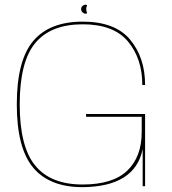

<svg xmlns="http://www.w3.org/2000/svg" viewBox="-20 -770 712 794"><path d="M321.5 4Q538.5 2 570 -153.5V0H580V-298.5H336V-287H566V-223.5Q566 -121.5 506.2 -64.2Q446.5 -7 321.5 -7Q190 -7 125.8 -85Q61.5 -163 61.5 -338.5Q61.5 -514.5 125.8 -592Q190 -669.5 322 -669.5Q450 -669.5 509.2 -598.5Q568.5 -527.5 568.5 -418.5H580Q580 -532 518 -606.2Q456 -680.5 322 -680.5Q184.5 -680.5 117 -600Q49.5 -519.5 49.5 -338.5Q49.5 -158 117 -77Q184.5 4 321.5 4ZM334.5 -713.5Q342 -713.5 339.2 -719.2Q336.5 -725 336.5 -732.5Q336.5 -740 339.2 -745.2Q342 -750.5 334.5 -750.5Q326.5 -750.5 321 -745.2Q315.5 -740 315.5 -732.5Q315.5 -724.5 321.2 -719Q327 -713.5 334.5 -713.5Z"/></svg>

Font: Anybody SemiExpanded Thin
Style: Regular
Weight: 250
Width: 6
Version: Version 1.113;gftools[0.9.25]